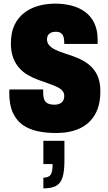

<svg xmlns="http://www.w3.org/2000/svg" viewBox="-20 -721 596 1058"><path d="M290 12Q236 12 189.5 2.5Q143 -7 107.5 -31Q72 -55 51.5 -98.5Q31 -142 31 -209Q31 -211 31 -217.5Q31 -224 32 -228H218Q218 -223 218 -218Q218 -213 218 -209Q218 -182 226 -168Q234 -154 248 -149Q262 -144 279 -144Q288 -144 296 -145.5Q304 -147 311 -150.5Q318 -154 323 -159.5Q328 -165 331 -173.5Q334 -182 334 -192Q334 -211 321.5 -223.5Q309 -236 288 -245Q267 -254 241 -263Q215 -272 187 -282.5Q159 -293 133 -308Q107 -323 86 -346.5Q65 -370 52.5 -403Q40 -436 40 -482Q40 -542 60 -583.5Q80 -625 114.5 -651Q149 -677 192.5 -689Q236 -701 284 -701Q332 -701 374.5 -690Q417 -679 449 -655.5Q481 -632 499.5 -594Q518 -556 518 -502V-479H334V-488Q334 -505 330 -518Q326 -531 316 -538.5Q306 -546 287 -546Q271 -546 260 -540.5Q249 -535 244 -526Q239 -517 239 -505Q239 -485 251.5 -471Q264 -457 285 -447Q306 -437 332 -428.5Q358 -420 386 -410Q414 -400 440 -385.5Q466 -371 487.5 -348.5Q509 -326 521 -294.5Q533 -263 533 -218Q533 -140 503 -89Q473 -38 418.5 -13Q364 12 290 12ZM219 317V258Q248 258 259 242Q270 226 270 183H219V55H335V166Q335 223 324.5 256.5Q314 290 288.5 303.5Q263 317 219 317Z"/></svg>

Font: Archivo Condensed Black
Style: Regular
Weight: 900
Width: 3
Designer: Hector Gatti
Foundry: Omnibus-Type
Version: Version 2.001